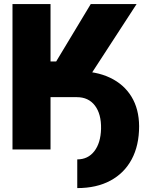

<svg xmlns="http://www.w3.org/2000/svg" viewBox="-20 -748 736 961"><path d="M271 -261.7V-391.6H364.7Q461.4 -392.1 531 -358.9Q600.6 -325.7 638.2 -263.9Q675.8 -202.1 676.3 -116.2Q676.3 -20 639.2 49.3Q602.1 118.7 532.7 156Q463.4 193.4 366.7 193.4V49.8Q420.4 49.8 452.1 8.8Q483.9 -32.2 485.8 -103.5Q487.3 -177.2 455.1 -219.5Q422.9 -261.7 364.7 -261.7ZM42.5 0V-727.5H232.9V-440.4H261.2L434.1 -727.5H663.6L360.8 -261.7H232.9V0Z"/></svg>

Font: Inter 24pt Black
Style: Regular
Weight: 900
Designer: Rasmus Andersson
Foundry: rsms
Version: Version 4.001;git-66647c0bb